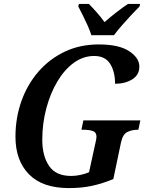

<svg xmlns="http://www.w3.org/2000/svg" viewBox="-20 -951 754 981"><path d="M332 10Q197 10 128 -60.5Q59 -131 59 -252Q59 -349 89.5 -434.5Q120 -520 176.5 -585Q233 -650 311 -687Q389 -724 484 -724Q588 -724 640 -689.5Q692 -655 692 -611Q692 -568 655.5 -545.5Q619 -523 568 -523Q568 -584 543 -624.5Q518 -665 461 -665Q405 -665 357 -630Q309 -595 273 -534.5Q237 -474 216.5 -397Q196 -320 196 -236Q196 -155 230.5 -103.5Q265 -52 344 -52Q367 -52 392 -57.5Q417 -63 435 -71L467 -218Q473 -242 473 -252Q473 -275 454.5 -281.5Q436 -288 407 -288H396L406 -336H697L687 -288H682Q654 -288 630.5 -276.5Q607 -265 598 -222L559 -36Q503 -13 450 -1.5Q397 10 332 10ZM447 -771Q440 -793 428 -820Q416 -847 403 -873Q390 -899 380 -918L383 -931H434Q451 -914 474.5 -887.5Q498 -861 514 -838Q540 -861 574 -887.5Q608 -914 634 -931H696L693 -918Q674 -899 650.5 -874Q627 -849 603.5 -822Q580 -795 562 -771Z"/></svg>

Font: Noto Serif SemiCondensed SemiBold
Style: Italic
Weight: 600
Width: 4
Italic angle: -12°
Designer: Monotype Design Team
Foundry: Monotype Imaging Inc.
Version: Version 2.014; ttfautohint (v1.8.4.7-5d5b)